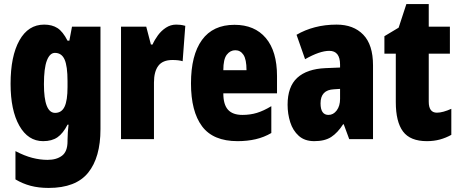

<svg xmlns="http://www.w3.org/2000/svg" viewBox="-20 -684 2257 944"><path d="M197 -563Q236 -563 262.5 -546Q289 -529 312 -484H321L334 -553H474V-49Q474 90 413.5 165Q353 240 219 240Q170 240 130.5 229.5Q91 219 56 198V59Q100 82 138.5 92Q177 102 214 102Q258 102 285 81.5Q312 61 312 11V5Q312 -12 313.5 -34Q315 -56 317 -71H312Q290 -28 262.5 -9Q235 10 192 10Q118 10 75 -66Q32 -142 32 -272Q32 -408 75.5 -485.5Q119 -563 197 -563ZM250 -424Q225 -424 210.5 -386.5Q196 -349 196 -270Q196 -129 251 -129Q283 -129 297.5 -159.5Q312 -190 312 -256V-285Q312 -359 297.5 -391.5Q283 -424 250 -424Z M846 -563Q856 -563 866 -562Q876 -561 891 -557L878 -383Q859 -389 828 -389Q780 -389 758.5 -360.5Q737 -332 737 -278V0H575V-553H699L722 -465H730Q740 -488 756.5 -510.5Q773 -533 796 -548Q819 -563 846 -563Z M1133 -562Q1232 -562 1287 -497Q1342 -432 1342 -310V-225H1078Q1078 -170 1101 -144.5Q1124 -119 1172 -119Q1210 -119 1243 -129Q1276 -139 1314 -162V-30Q1278 -9 1237 0.5Q1196 10 1148 10Q1028 10 973.5 -63Q919 -136 919 -274Q919 -413 973 -487.5Q1027 -562 1133 -562ZM1137 -437Q1112 -437 1095 -415Q1078 -393 1078 -339H1192Q1192 -392 1177 -414.5Q1162 -437 1137 -437Z M1635 -563Q1718 -563 1766 -513.5Q1814 -464 1814 -363V0H1697L1670 -73H1667Q1640 -31 1608.5 -10.5Q1577 10 1525 10Q1478 10 1449 -16Q1420 -42 1407 -83Q1394 -124 1394 -169Q1394 -258 1441.5 -301.5Q1489 -345 1580 -349L1652 -352V-366Q1652 -434 1599 -434Q1552 -434 1480 -393L1438 -513Q1479 -537 1528.5 -550Q1578 -563 1635 -563ZM1622 -245Q1556 -242 1556 -176Q1556 -119 1595 -119Q1619 -119 1635.5 -141Q1652 -163 1652 -198V-247Z M2128 -130Q2143 -130 2161 -135Q2179 -140 2199 -149V-21Q2172 -6 2142.5 2Q2113 10 2079 10Q1997 10 1961.5 -37.5Q1926 -85 1926 -182V-420H1870V-506L1940 -548L1978 -664H2088V-553H2192V-420H2088V-184Q2088 -130 2128 -130Z"/></svg>

Font: Noto Sans Sinhala UI ExtraCondensed Black
Style: Regular
Weight: 900
Width: 2
Designer: Jelle Bosma - Monotype Design Team
Foundry: Monotype Imaging Inc.
Version: Version 2.006; ttfautohint (v1.8.4.7-5d5b)